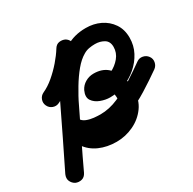

<svg xmlns="http://www.w3.org/2000/svg" viewBox="-192 -535 940 934"><g transform="rotate(-30 278.0 -68.0)"><path d="M41 -152Q33 -169 39.5 -186.5Q46 -204 63 -212Q94 -226 124 -251.5Q154 -277 180 -307Q206 -337 224 -366Q235 -384 252 -386.5Q269 -389 284 -382Q298 -374 305 -358Q312 -342 303 -323Q236 -186 170 -49Q104 88 37 225Q28 245 10.5 249Q-7 253 -23 246Q-38 238 -45.5 222Q-53 206 -44 185Q-26 149 -8.5 112.5Q9 76 27 40Q52 -12 78.5 -64.5Q105 -117 133 -168Q164 -221 199 -270Q234 -319 282 -350Q330 -381 397 -381Q441 -381 477.5 -363.5Q514 -346 536.5 -313Q559 -280 559 -234Q559 -190 539.5 -153Q520 -116 487.5 -88Q455 -60 414.5 -44.5Q374 -29 332 -29Q307 -29 280 -39Q253 -49 239 -69.5Q225 -90 240 -123Q251 -145 272.5 -157.5Q294 -170 319 -170Q366 -170 395 -145Q424 -120 437 -81.5Q450 -43 450 -2Q450 52 421.5 91.5Q393 131 347.5 152.5Q302 174 252 174Q199 174 156 155Q113 136 87.5 98.5Q62 61 62 5Q62 -12 72 -23Q82 -34 96 -37Q110 -41 124 -36Q138 -31 146 -16Q155 0 174 7.5Q193 15 214 17Q235 19 250 19Q300 19 350.5 -3Q401 -25 448 -55.5Q495 -86 534 -114Q549 -125 567.5 -121.5Q586 -118 597 -103Q608 -88 604.5 -69.5Q601 -51 586 -40Q538 -6 483.5 28Q429 62 370 85.5Q311 109 250 109Q216 109 180.5 102Q145 95 115 77.5Q85 60 67 27Q59 12 71 0.5Q83 -11 101 -16Q119 -20 135.5 -16Q152 -12 152 5Q152 51 181.5 67.5Q211 84 252 84Q277 84 302 74.5Q327 65 343.5 45.5Q360 26 360 -2Q360 -16 357.5 -34.5Q355 -53 346.5 -66.5Q338 -80 319 -80Q318 -80 319 -80Q319 -80 321 -83.5Q323 -87 322 -85Q321 -82 322.5 -86.5Q324 -91 324 -93Q325 -101 322 -107Q320 -115 313.5 -119Q307 -123 316 -121Q323 -119 332 -119Q363 -119 394.5 -134Q426 -149 447.5 -175Q469 -201 469 -234Q469 -265 447 -278Q425 -291 397 -291Q380 -291 363.5 -288Q347 -285 332 -276Q304 -260 277 -227.5Q250 -195 225.5 -154Q201 -113 179 -69.5Q157 -26 139 13Q121 52 108 79Q90 116 72.5 152Q55 188 38 225Q28 245 10.5 249Q-7 253 -23 245Q-38 238 -45.5 222Q-53 206 -43 185Q23 49 89 -88Q155 -225 222 -362Q231 -381 248.5 -383.5Q266 -386 281 -377Q297 -369 304.5 -353Q312 -337 300 -319Q278 -282 246 -245.5Q214 -209 177 -178.5Q140 -148 101 -130Q84 -122 66.5 -128.5Q49 -135 41 -152Z"/></g></svg>

Font: FRB American Cursive Black
Style: Bold Italic
Weight: 900
Italic angle: -25°
Version: Version 2.0;Modular Font Editor K font №1